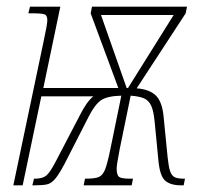

<svg xmlns="http://www.w3.org/2000/svg" viewBox="-20 -556 616 576"><path d="M110 -428Q122 -483 122 -495Q122 -509 114.5 -512.5Q107 -516 79 -516H65L70 -536H161L110 -292H335L252 -516L256 -536H541L537 -516L390 -291Q429 -288 448 -269Q467 -250 471 -204L483 -83Q486 -55 490.5 -42Q495 -29 504 -24.5Q513 -20 531 -20H535L531 0H524Q490 0 474.5 -15Q459 -30 455 -77L444 -190Q441 -222 434 -238Q427 -254 413 -260.5Q399 -267 372 -269L339 -108Q330 -61 330 -51Q330 -31 337 -25.5Q344 -20 369 -20H379L375 0H231L235 -20H238Q265 -20 276.5 -25Q288 -30 295 -47Q302 -64 311 -108L344 -269Q302 -268 283.5 -255.5Q265 -243 247 -208L174 -65Q157 -33 145.5 -19.5Q134 -6 121.5 -3Q109 0 83 0H77L82 -20H85Q107 -20 118.5 -29Q130 -38 148 -73L220 -211Q240 -251 260 -267H104L48 0H20ZM364 -292 501 -511H283L360 -292Z"/></svg>

Font: Noto Serif CondThin
Style: Italic
Weight: 250
Width: 3
Italic angle: -12°
Designer: Monotype Design Team
Foundry: Monotype Imaging Inc.
Version: Version 1.001